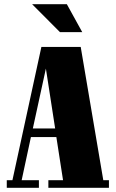

<svg xmlns="http://www.w3.org/2000/svg" viewBox="-20 -893 550 913"><path d="M176.8 -669.9H363.8L471.2 -36.1H498V0H210V-36.1H279.8L248 -241.2H127L83 -36.1H165V0H12.2V-36.1H39.1ZM198.2 -566.9 136.2 -282.2H242.2ZM297.9 -873 371.1 -740.2H265.1L132.8 -873Z"/></svg>

Font: Lletraferida
Style: Heavy
Weight: 900
Designer: Josep Patau Bellart
Foundry: Josep Patau Bellart
Version: Version 1.000